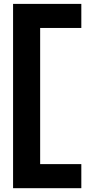

<svg xmlns="http://www.w3.org/2000/svg" viewBox="-20 -821 466 997"><path d="M402.3 -675.8H188.5V31.2H402.3V156.2H47.9V-800.8H402.3Z"/></svg>

Font: Giphurs
Style: Bold
Weight: 700
Version: Version 0.920; ttfautohint (v1.8.4.7-5d5b)